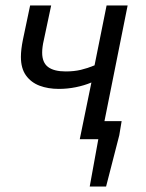

<svg xmlns="http://www.w3.org/2000/svg" viewBox="-20 -506 530 698"><path d="M306.2 172 337.4 0H299.1L312.5 -65.7H422.2L413.6 -14.2L365.7 172ZM270 0 312.3 -206.1Q286.3 -195.2 255.7 -189Q225.2 -182.8 194.1 -182.8Q154.7 -182.8 123.7 -194.5Q92.7 -206.3 74.3 -232Q56 -257.7 56 -299.1Q56 -325.4 63.3 -361.6L89.5 -486.1H166L139.1 -359.4Q136.2 -347.1 134.8 -336.1Q133.3 -325 133.3 -314.6Q133.3 -278.6 154.8 -262.4Q176.4 -246.3 218.9 -246.3Q249.2 -246.3 273.9 -252.1Q298.6 -258 323.7 -268.4L367.5 -486.1H444L346.6 0Z"/></svg>

Font: Source Sans 3
Style: Italic
Weight: 200
Italic angle: -11°
Designer: Paul D. Hunt
Foundry: Adobe
Version: Version 3.046;hotconv 1.0.118;makeotfexe 2.5.65603